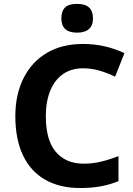

<svg xmlns="http://www.w3.org/2000/svg" viewBox="-20 -948 677 978"><path d="M58.1 -356Q58.1 -466.3 99.9 -549.8Q141.6 -633.3 219.7 -679.2Q296.4 -724.1 402.8 -724.1Q515.1 -724.1 613.8 -677.2L566.4 -557.6Q522.9 -578.1 483.6 -589.1Q444.3 -600.1 402.3 -600.1Q343.8 -600.1 301.3 -570.8Q258.8 -541.5 236.1 -486.3Q213.4 -431.2 213.4 -355Q213.4 -207 291 -149.4Q336.4 -114.3 407.2 -114.3Q450.7 -114.3 493.2 -124.3Q535.6 -134.3 583.5 -152.8V-25.4Q500 9.8 389.2 9.8Q284.2 9.8 210 -32.7Q135.7 -75.2 96.9 -157.2Q58.1 -239.3 58.1 -356ZM292.5 -854.5Q292.5 -892.1 311.8 -910.2Q331.1 -928.2 372.6 -928.2Q414.1 -928.2 433.8 -909.7Q453.6 -891.1 453.6 -854.5Q453.6 -818.4 433.1 -800Q412.6 -781.7 372.6 -781.7Q292.5 -781.7 292.5 -854.5Z"/></svg>

Font: Viking Open Sans
Style: Bold
Weight: 700
Foundry: Ascender Corporation
Version: Version 2.001